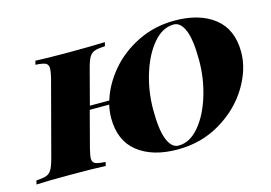

<svg xmlns="http://www.w3.org/2000/svg" viewBox="-134 -791 1373 974"><g transform="rotate(-15 552.0 -304.0)"><path d="M1129 -381Q1129 -290 1073 -198Q1017 -106 916.5 -46Q816 14 691 14Q560 14 482.5 -47Q405 -108 405 -227Q405 -259 413 -296H311L261 -106Q252 -68 252 -57Q252 -36 266.5 -29Q281 -22 320 -20L316 0Q252 -3 129 -3Q10 -3 -48 0L-43 -20Q-8 -22 9.5 -28Q27 -34 37.5 -51.5Q48 -69 58 -106L163 -502Q171 -536 171 -550Q171 -572 156.5 -579Q142 -586 104 -588L109 -608Q164 -605 286 -605Q399 -605 474 -608L469 -588Q432 -586 414.5 -580Q397 -574 386.5 -557Q376 -540 366 -502L317 -316H419Q443 -395 502 -465Q561 -535 649.5 -578.5Q738 -622 843 -622Q974 -622 1051.5 -561Q1129 -500 1129 -381ZM912 -395Q912 -503 891 -553.5Q870 -604 834 -604Q775 -604 726.5 -547Q678 -490 650 -399.5Q622 -309 622 -213Q622 -105 643 -54.5Q664 -4 700 -4Q759 -4 807.5 -61Q856 -118 884 -208.5Q912 -299 912 -395Z"/></g></svg>

Font: Playfair Display SC Black
Style: Italic
Weight: 900
Italic angle: -14°
Designer: Claus Eggers Sørensen
Foundry: Claus Eggers Sørensen
Version: Version 1.200; ttfautohint (v1.6)